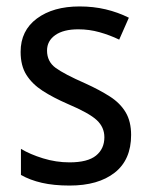

<svg xmlns="http://www.w3.org/2000/svg" viewBox="-20 -566 468 596"><path d="M387 -147Q387 -70 336 -30Q285 10 196 10Q147 10 110 1.5Q73 -7 45 -23V-104Q73 -87 113.5 -74.5Q154 -62 196 -62Q252 -62 278 -83Q304 -104 304 -140Q304 -171 280.5 -193Q257 -215 191 -243Q145 -263 112.5 -284Q80 -305 62 -333.5Q44 -362 44 -405Q44 -471 94.5 -508.5Q145 -546 227 -546Q270 -546 308 -537Q346 -528 380 -511L350 -443Q321 -457 289 -466Q257 -475 223 -475Q177 -475 151.5 -457Q126 -439 126 -409Q126 -375 152.5 -355.5Q179 -336 245 -307Q289 -287 321 -266.5Q353 -246 370 -217.5Q387 -189 387 -147Z"/></svg>

Font: Noto Sans Khmer SemiCondensed
Style: Regular
Weight: 400
Width: 4
Designer: Danh Hong and the Monotype Design Team
Foundry: Monotype Imaging Inc.
Version: Version 2.004; ttfautohint (v1.8.4.7-5d5b)